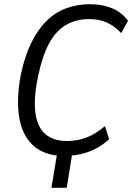

<svg xmlns="http://www.w3.org/2000/svg" viewBox="-20 -734 630 915"><path d="M225 161 257 -31H329L298 161ZM287 9Q194 9 140 -39Q86 -87 71.5 -175Q57 -263 80 -382Q99 -469 129.5 -531Q160 -593 201.5 -634Q243 -675 295.5 -694.5Q348 -714 409 -714Q468 -714 514.5 -694.5Q561 -675 590 -635L558 -576Q526 -610 489.5 -626.5Q453 -643 405 -643Q343 -643 295 -615.5Q247 -588 214 -527Q181 -466 161 -368Q140 -267 148.5 -198.5Q157 -130 195 -96Q233 -62 300 -62Q349 -62 393 -79Q437 -96 480 -133L500 -71Q473 -45 439 -27Q405 -9 366.5 0Q328 9 287 9Z"/></svg>

Font: Nunito Sans 10pt Condensed
Style: Italic
Weight: 400
Width: 3
Italic angle: -9°
Designer: Vernon Adams
Foundry: Vernon Adams
Version: Version 3.101;gftools[0.9.27]